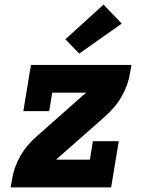

<svg xmlns="http://www.w3.org/2000/svg" viewBox="-20 -811 640 831"><path d="M26 0 32 -34Q36 -60 45 -85.5Q54 -111 67.5 -135Q81 -159 99 -180.5Q117 -202 139 -221L340 -399Q344 -402 347 -404.5Q350 -407 353 -410H206L193 -330H81L114 -530H549L543 -496Q539 -470 530 -444.5Q521 -419 507.5 -395Q494 -371 476 -349.5Q458 -328 437 -309L235 -131Q232 -128 229 -125.5Q226 -123 223 -120H369L382 -200H494L461 0ZM323 -579 263 -641 428 -791 507 -709Z"/></svg>

Font: Iosevka Curly Slab HvEx
Style: Italic
Weight: 900
Width: 7
Italic angle: -9°
Monospace: yes
Designer: Belleve Invis
Foundry: Belleve Invis
Version: Version 11.1.0; ttfautohint (v1.8.3)